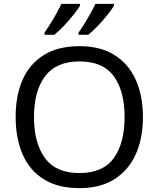

<svg xmlns="http://www.w3.org/2000/svg" viewBox="-20 -964 821 994"><path d="M720 -358Q720 -247 682.5 -164.5Q645 -82 572 -36Q499 10 391 10Q280 10 206.5 -36Q133 -82 97 -165Q61 -248 61 -359Q61 -469 97 -551Q133 -633 206.5 -679Q280 -725 392 -725Q499 -725 572 -679.5Q645 -634 682.5 -551.5Q720 -469 720 -358ZM156 -358Q156 -223 213 -145.5Q270 -68 391 -68Q513 -68 569 -145.5Q625 -223 625 -358Q625 -493 569 -569.5Q513 -646 392 -646Q271 -646 213.5 -569.5Q156 -493 156 -358ZM570 -934Q560 -917 537 -888Q514 -859 487 -830.5Q460 -802 437 -784H387V-796Q401 -815 417 -841Q433 -867 448.5 -894.5Q464 -922 474 -944H570ZM394 -934Q384 -917 361 -888Q338 -859 311 -830.5Q284 -802 261 -784H211V-796Q232 -825 257 -867.5Q282 -910 298 -944H394Z"/></svg>

Font: Noto Sans Old South Arabian
Style: Regular
Weight: 400
Designer: Monotype Design Team
Foundry: Monotype Imaging Inc.
Version: Version 2.001; ttfautohint (v1.8.4.7-5d5b)